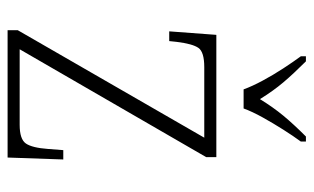

<svg xmlns="http://www.w3.org/2000/svg" viewBox="-176 -630 806 493"><g transform="rotate(90 226.5 -383.0)"><path d="M57 0V-26L333 -505H152Q113 -505 102.5 -490Q92 -475 87 -434L85 -415H60L69 -536H383V-510L106 -31H300Q337 -31 348 -47Q359 -63 362 -104L365 -143H389L384 0ZM209 -606Q201 -628 186.5 -655Q172 -682 155 -708Q138 -734 124 -753V-766H137Q169 -734 191 -708Q213 -682 234 -648Q255 -682 276.5 -708Q298 -734 330 -766H343V-753Q329 -734 312.5 -708Q296 -682 281 -655Q266 -628 258 -606Z"/></g></svg>

Font: Noto Serif Georgian SemiCondensed ExtraLight
Style: Regular
Weight: 200
Width: 4
Designer: Monotype Design Team, Akaki Razmadze
Foundry: Google LLC
Version: Version 2.003; ttfautohint (v1.8.4.7-5d5b)